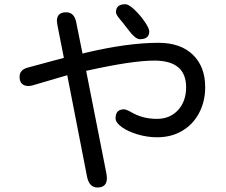

<svg xmlns="http://www.w3.org/2000/svg" viewBox="-20 -792 1040 885"><path d="M668 -647.5Q668 -611.3 625 -611.3Q603.5 -611.3 570.3 -656.2Q538.1 -698.2 532.2 -704.1Q514.6 -724.6 514.6 -736.3Q514.6 -772.5 557.6 -772.5Q573.2 -772.5 599.6 -747.6Q626 -722.7 647 -691.9Q668 -661.1 668 -647.5ZM472.7 29.3Q472.7 72.3 428.7 72.3Q392.6 72.3 381.8 25.4L290 -445.3L127 -397.5L112.3 -395.5Q70.3 -395.5 70.3 -438.5Q70.3 -468.8 104.5 -479.5L274.4 -525.4L245.1 -673.8L242.2 -695.3Q242.2 -735.4 285.2 -735.4Q319.3 -735.4 330.1 -695.3L360.4 -544.9L371.1 -547.9Q567.4 -594.7 710 -594.7Q812.5 -594.7 869.1 -539.6Q925.8 -484.4 925.8 -390.6Q925.8 -325.2 898.4 -272.5Q871.1 -219.7 820.8 -189.5Q770.5 -159.2 704.1 -159.2Q659.2 -159.2 614.7 -172.4Q570.3 -185.5 541.5 -206.1Q512.7 -226.6 512.7 -247.1Q512.7 -288.1 551.8 -288.1Q561.5 -288.1 585.9 -274.4Q637.7 -244.1 703.1 -244.1Q763.7 -244.1 800.8 -284.7Q837.9 -325.2 837.9 -389.6Q837.9 -512.7 691.4 -512.7Q588.9 -512.7 378.9 -465.8H377L470.7 8.8Z"/></svg>

Font: jf-openhuninn-1.1
Style: Regular
Weight: 400
Designer: [Kosugi Maru]
      Designed by Motoya company      

      [Varela Round]
      Joe Prince(Latin component); Avraham Co
Foundry: justfont CO.,LTD.
Version: 1.1